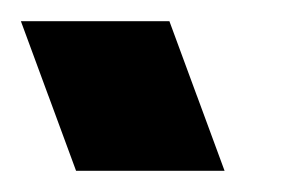

<svg xmlns="http://www.w3.org/2000/svg" viewBox="-44 -109 269 181"><path d="M1.5 -19 -24.3 -89H115.7L141.5 -19L141.9 -18L167.7 52H27.7L1.9 -18Z"/></svg>

Font: Nordica Plus
Style: NordicaClassicRgCondOpObl
Weight: 500
Version: Version 1.01